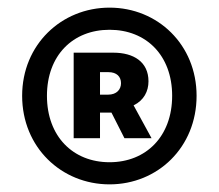

<svg xmlns="http://www.w3.org/2000/svg" viewBox="-20 -838 575 503"><path d="M267 -355C393 -355 495 -452 495 -587C495 -721 393 -818 267 -818C141 -818 38 -721 38 -587C38 -452 141 -355 267 -355ZM267 -413C171 -413 103 -481 103 -587C103 -693 171 -760 267 -760C363 -760 431 -693 431 -587C431 -481 363 -413 267 -413ZM173 -476H242V-543H272L306 -476H377L330 -562C357 -575 369 -599 369 -625C369 -676 330 -700 277 -700H173ZM242 -590V-649H264C286 -649 297 -637 297 -620C297 -604 286 -590 263 -590Z"/></svg>

Font: Noto Sans CJK JP Black
Style: Regular
Weight: 900
Designer: Ryoko NISHIZUKA (kana & ideographs); Paul D. Hunt (Latin, Greek & Cyrillic); Wenlong ZHANG (bopomofo); Sandoll Communica
Foundry: Adobe Systems Incorporated
Version: Version 1.004;PS 1.004;hotconv 1.0.82;makeotf.lib2.5.63406